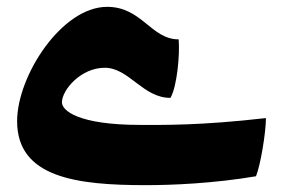

<svg xmlns="http://www.w3.org/2000/svg" viewBox="-20 -533 827 561"><path d="M478 -247C497 -279 506 -373 502 -418C421 -418 395 -513 293 -513C160 -513 30 -311 30 -179C30 -14 204 8 406 8C483 8 604 3 728 -18C741 -50 757 -145 757 -188C565 -166 457 -168 391 -168C208 -168 161 -210 161 -234C161 -270 216 -335 286 -335C357 -335 397 -247 478 -247Z"/></svg>

Font: FilmFarsi Display
Style: Regular
Weight: 400
Designer: Borna Izadpanah
Foundry: Borna Izadpanah
Version: Version 1.000;PS 001.000;hotconv 1.0.88;makeotf.lib2.5.64775